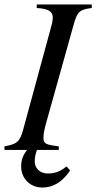

<svg xmlns="http://www.w3.org/2000/svg" viewBox="-28 -673 432 862"><path d="M94 0C75 23 67 46 67 74C67 131 110 169 162 169C211 169 252 144 287 92L270 74C245 96 219 106 187 106C152 106 128 83 128 53C128 36 131 18 138 0H236V-16C179 -23 167 -27 167 -55C167 -75 173 -99 182 -131L302 -560C319 -621 328 -630 384 -637V-653H137V-637C193 -634 209 -619 209 -594C209 -578 203 -557 196 -532L76 -91C61 -35 47 -26 -8 -16V0Z"/></svg>

Font: XITS
Style: Italic
Weight: 400
Italic angle: -16.33°
Designer: MicroPress Inc., with final additions and corrections provided by Coen Hoffman, Elsevier (retired)
Version: Version 1.302